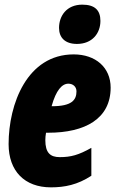

<svg xmlns="http://www.w3.org/2000/svg" viewBox="-20 -796 502 826"><path d="M311 -607C377 -607 412 -653 412 -706C412 -752 388 -776 334 -776C267 -776 234 -728 234 -676C234 -634 260 -607 311 -607ZM199 10C258 10 314 -1 373 -40V-160C318 -129 285 -120 237 -120C196 -120 175 -139 175 -193C175 -202 176 -214 178 -225H188C346 -225 456 -285 456 -419C456 -506 391 -562 297 -562C97 -562 17 -349 17 -176C17 -60 86 10 199 10ZM202 -339C221 -408 247 -436 274 -436C294 -436 309 -423 309 -403C309 -366 289 -339 204 -339Z"/></svg>

Font: Noto Sans UI Condensed Black
Style: Italic
Weight: 900
Width: 3
Italic angle: -192°
Designer: Monotype Design Team
Foundry: Monotype Imaging Inc.
Version: Version 1.901